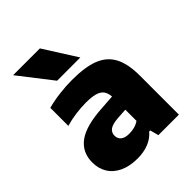

<svg xmlns="http://www.w3.org/2000/svg" viewBox="-228 -934 1069 1069"><g transform="rotate(-45 307.0 -399.0)"><path d="M560 -307V0H398.5L385 -50.5H376.5Q350.5 -19.5 311.8 -4.5Q273 10.5 225.5 10.5Q163.5 10.5 119.5 -10.2Q75.5 -31 53 -67.8Q30.5 -104.5 30.5 -152.5Q30.5 -233 91 -277Q151.5 -321 282 -328.5L368 -334.5Q366 -364 352.8 -381.2Q339.5 -398.5 312.2 -406Q285 -413.5 239.5 -413.5Q203.5 -413.5 160.5 -407.8Q117.5 -402 80.5 -391V-533Q124.5 -545 176.5 -551.2Q228.5 -557.5 275 -557.5Q377.5 -557.5 439.2 -533.8Q501 -510 530.5 -455.5Q560 -401 560 -307ZM368.5 -142.5V-230.5L302 -226Q260.5 -222.5 242 -208.8Q223.5 -195 223.5 -170Q223.5 -146.5 240.5 -133.2Q257.5 -120 290 -120Q336.5 -120 368.5 -142.5ZM214 -613 62.5 -808H273.5L397 -613Z"/></g></svg>

Font: Encode Sans Semi Expanded ExBd
Style: Regular
Weight: 800
Width: 6
Designer: Multiple Designers
Foundry: Impallari Type
Version: Version 2.000